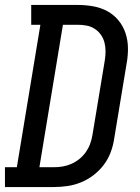

<svg xmlns="http://www.w3.org/2000/svg" viewBox="-44 -755 564 775"><path d="M-24 0V-80H24L119 -655H82V-735H270Q302 -735 332.5 -729.5Q363 -724 389 -710Q415 -696 434 -673Q453 -650 462.5 -621.5Q472 -593 472.5 -561.5Q473 -530 467 -498L417 -196Q413 -168 403 -141Q393 -114 375.5 -90.5Q358 -67 334 -48.5Q310 -30 283 -19Q256 -8 228 -4Q200 0 173 0ZM173 -80Q191 -80 209 -83Q227 -86 244 -93.5Q261 -101 276 -113Q291 -125 302 -140.5Q313 -156 319.5 -173.5Q326 -191 329 -209L379 -511Q382 -530 382 -548.5Q382 -567 377.5 -584Q373 -601 363 -615Q353 -629 338.5 -638.5Q324 -648 306.5 -651.5Q289 -655 270 -655H210L115 -80Z"/></svg>

Font: Iosevka Slab Medium
Style: Italic
Weight: 500
Italic angle: -9°
Monospace: yes
Designer: Belleve Invis
Foundry: Belleve Invis
Version: Version 11.1.0; ttfautohint (v1.8.3)